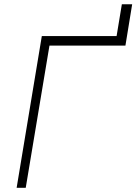

<svg xmlns="http://www.w3.org/2000/svg" viewBox="-20 -900 653 920"><path d="M59.7 0 180.4 -727.3H538.7L563.9 -879.6H613.3L581 -681.5H217L103.3 0Z"/></svg>

Font: Inter UI Extra Light
Style: Italic
Weight: 200
Italic angle: -9.39999°
Designer: Rasmus Andersson
Foundry: rsms
Version: 3.2;8d6f07862